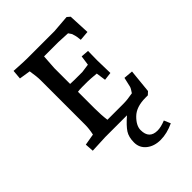

<svg xmlns="http://www.w3.org/2000/svg" viewBox="-217 -628 917 917"><g transform="rotate(-45 242.0 -169.5)"><path d="M200 -479 195 -405V-298Q207 -297 224 -297H277L320 -303L327 -352L367 -349Q366 -301 366 -286L368 -199L327 -194L320 -243Q277 -247 261 -247H226Q206 -247 195 -245V-133Q195 -88 200 -51H307Q335 -51 372 -58Q386 -78 388 -87Q398 -129 399 -135L446 -131L434 -11L419 3H403Q341 3 309 34.5Q277 66 277 96Q277 155 333 155Q356 155 388 142L402 175Q355 197 312 197Q269 197 241 174.5Q213 152 213 115.5Q213 79 228 56Q243 33 281 0H134L46 4L43 -40L101 -50Q108 -82 108 -110V-410Q108 -435 101 -477L44 -486L48 -533Q114 -529 134 -529H320L409 -536L424 -523L429 -415L380 -411Q378 -437 372 -453Q372 -459 359 -476Q311 -479 297 -479Z"/></g></svg>

Font: Andada SC
Style: Regular
Weight: 400
Designer: Carolina Giovagnoli
Foundry: Carolina Giovagnoli
Version: Version 1.003